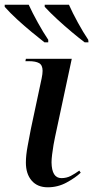

<svg xmlns="http://www.w3.org/2000/svg" viewBox="-40 -786 396 816"><path d="M163 10Q119 10 94.5 -18.5Q70 -47 70 -95Q70 -126 77.5 -165.5Q85 -205 91 -237L137 -453Q141 -472 141 -485Q141 -509 126.5 -517.5Q112 -526 82 -526H68L70 -536H265L194 -204Q191 -191 187.5 -170.5Q184 -150 181.5 -129.5Q179 -109 179 -96Q180 -29 221 -29Q243 -29 261 -38.5Q279 -48 297 -61L303 -52Q281 -31 243.5 -10.5Q206 10 163 10ZM149 -606Q126 -624 95 -649.5Q64 -675 33.5 -703Q3 -731 -20 -757V-766H82Q97 -733 120.5 -690.5Q144 -648 165 -617V-606ZM320 -606Q296 -624 265.5 -649.5Q235 -675 204.5 -703Q174 -731 150 -757V-766H253Q268 -732 291 -690Q314 -648 335 -617L336 -606Z"/></svg>

Font: Noto Serif Display Medium
Style: Italic
Weight: 500
Italic angle: -12°
Designer: Monotype Design Team
Foundry: Monotype Imaging Inc.
Version: Version 2.009